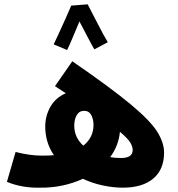

<svg xmlns="http://www.w3.org/2000/svg" viewBox="-20 -859 824 887"><path d="M166 8Q271 9 363 -33Q408 -12 456 -2Q504 8 547 8Q638 8 688 -34Q738 -76 738 -154Q738 -200 706 -251Q674 -302 582.5 -378Q491 -454 314 -576L234 -461Q261 -444 284 -428Q237 -408 213 -366Q189 -324 189 -274Q189 -201 229 -142Q204 -140 174 -140Q118 -140 52 -157L12 -19Q81 10 166 8ZM323 -279Q323 -307 334.5 -327Q346 -347 369 -347Q391 -347 401.5 -327.5Q412 -308 412 -282Q412 -224 365 -186Q323 -224 323 -279ZM593 -166Q593 -129 539 -129Q514 -129 489 -133Q528 -186 534 -250Q570 -220 581.5 -201Q593 -182 593 -166ZM228 -654 290 -628Q296 -639 313.5 -680Q331 -721 347 -760Q364 -728 384.5 -688.5Q405 -649 416 -631L478 -664Q459 -695 430 -752Q401 -809 385 -839L309 -833Q300 -812 283.5 -774.5Q267 -737 250.5 -702Q234 -667 228 -654Z"/></svg>

Font: Noto Sans Arabic Extra
Style: Regular
Weight: 800
Designer: Nadine Chahine - Monotype Design Team
Foundry: Monotype Imaging Inc.
Version: Version 1.902